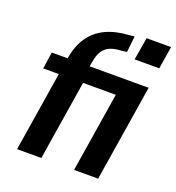

<svg xmlns="http://www.w3.org/2000/svg" viewBox="-132 -831 860 937"><g transform="rotate(20 298.5 -362.5)"><path d="M61 0 127 -414H46L59 -501H185L133 -458L140 -494Q151 -567 183 -613Q215 -659 265.5 -682.5Q316 -706 383 -710L412 -713L403 -629L366 -625Q341 -624 318.5 -615Q296 -606 281 -585Q266 -564 260 -525L249 -466L219 -501H562L482 0H357L423 -414H253L187 0ZM450 -608 470 -725H597L578 -608Z"/></g></svg>

Font: Nunito Sans 7pt Condensed
Style: Bold Italic
Weight: 700
Width: 3
Italic angle: -9°
Designer: Vernon Adams
Foundry: Vernon Adams
Version: Version 3.101;gftools[0.9.27]